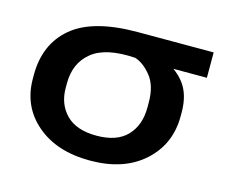

<svg xmlns="http://www.w3.org/2000/svg" viewBox="-81 -627 880 750"><g transform="rotate(15 359.0 -252.5)"><path d="M338.4 14.6Q474.6 14.6 555.4 -58.1Q636.2 -130.9 636.2 -244.6V-259.8Q636.2 -332.5 602.1 -376.7Q567.9 -420.9 508.3 -443.4L509.3 -416H696.3V-518.6H389.6Q209.5 -518.6 125 -448Q40.5 -377.4 40.5 -252.4V-237.3Q40.5 -125 122.1 -55.2Q203.6 14.6 338.4 14.6ZM337.9 -85.9Q255.9 -85.9 214.8 -127.9Q173.8 -169.9 173.8 -234.9V-253.9Q173.8 -335.9 230 -381.3Q286.1 -426.8 405.8 -418.9Q440.9 -407.7 471.4 -369.6Q502 -331.5 502 -264.2V-243.7Q502 -171.9 460.9 -128.9Q419.9 -85.9 337.9 -85.9Z"/></g></svg>

Font: Roboto Flex
Style: wght 600 wdth 140 opsz 13.0 GRAD 0.00 slnt 0.00 XTRA 468 XOPQ 96 YOPQ 79 YTLC 514 YTUC 712 YTAS 750 YTDE -203.00 YTFI 738
Weight: 600
Width: 8
Designer: Berlow after Robertson
Foundry: Google
Version: Version 3.100